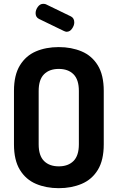

<svg xmlns="http://www.w3.org/2000/svg" viewBox="-20 -977 614 1003"><path d="M287 6Q221 6 168 -16.5Q115 -39 84 -89.5Q53 -140 53 -223V-502Q53 -585 84 -635.5Q115 -686 167.5 -708.5Q220 -731 287 -731Q353 -731 406.5 -708.5Q460 -686 491 -635.5Q522 -585 522 -502V-223Q522 -140 491 -89.5Q460 -39 406.5 -16.5Q353 6 287 6ZM287 -108Q336 -108 364 -136Q392 -164 392 -223V-502Q392 -561 364 -589Q336 -617 287 -617Q238 -617 210 -589Q182 -561 182 -502V-223Q182 -164 210 -136Q238 -108 287 -108ZM328 -811Q324 -811 321 -812.5Q318 -814 314 -815L184 -878Q166 -887 166 -908Q166 -925 177.5 -941Q189 -957 206 -957Q212 -957 219 -955L351 -891Q368 -882 368 -860Q368 -844 356.5 -827.5Q345 -811 328 -811Z"/></svg>

Font: Dosis ExtraLight
Style: Bold
Weight: 700
Version: Version 3.001; ttfautohint (v1.8.2)